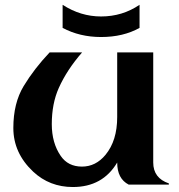

<svg xmlns="http://www.w3.org/2000/svg" viewBox="-20 -750 726 780"><path d="M502.9 0Q456.1 -23.9 456.1 -89.8Q397 9.8 275.9 9.8Q181.6 9.8 114.7 -52.7Q34.2 -128.4 34.2 -230Q34.2 -331.1 76.2 -400.4Q119.1 -471.2 181.6 -537.1H313.5Q251.5 -465.8 218.8 -392.6Q190.4 -329.1 190.4 -245.6Q190.4 -169.4 226.6 -116.7Q256.3 -73.2 313 -73.2Q369.1 -73.2 408.7 -121.1Q456.1 -178.7 456.1 -274.4V-537.1H602.5V-89.8Q602.5 -26.4 666 -4.9V0ZM234.4 -730.5Q307.6 -683.1 390.6 -683.1Q477.1 -683.1 546.9 -730.5V-636.7Q480.5 -599.6 390.6 -599.6Q304.2 -599.6 234.4 -636.7Z"/></svg>

Font: Berenika
Style: Bold
Weight: 700
Designer: Wojciech Kalinowski "wmk69" (wmk69@o2.pl)
Foundry: Wojciech Kalinowski "wmk69" (wmk69@o2.pl)
Version: Version 3.1.0; 2021-05-14